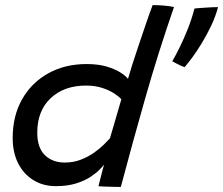

<svg xmlns="http://www.w3.org/2000/svg" viewBox="-20 -730 873 751"><path d="M365.1 -1.5Q367.4 -10.3 371.6 -27.3Q375.8 -44.2 380.2 -61.2Q384.7 -78.2 386.9 -85.9Q382.4 -80 369.4 -66.4Q356.3 -52.9 333.7 -38Q311.1 -23.1 277.5 -12.5Q243.8 -1.9 198.2 -1.9Q148.6 -1.9 110.5 -25.5Q72.4 -49 51 -91.2Q29.6 -133.5 29.6 -190.1Q29.6 -276.6 66.4 -341.7Q103.3 -406.7 168.7 -443.1Q234.1 -479.5 319 -479.5Q364.3 -479.5 397.7 -469.5Q431.1 -459.5 452.1 -445.8Q473.1 -432.2 480.6 -421.4Q486.6 -443.2 496.7 -475Q506.9 -506.7 518.8 -542.2Q530.8 -577.8 542.2 -611.6Q553.6 -645.3 562.9 -671.6Q572.2 -697.9 577 -710.1Q597 -710.1 620.7 -708.2Q644.4 -706.3 660.5 -702.4Q600 -527.6 550.2 -353.3Q500.4 -179.1 452.6 1.2Q443.2 1.2 425.8 0.8Q408.4 0.5 391.1 -0.1Q373.9 -0.8 365.1 -1.5ZM233.4 -94.2Q267.3 -94.2 296.1 -105.4Q324.8 -116.5 347.7 -132.7Q370.6 -148.9 386.4 -164.6Q402.2 -180.2 410 -188.9Q413.4 -200.7 419.7 -221.9Q425.9 -243.1 432.8 -266.7Q439.7 -290.3 445.7 -310.8Q451.7 -331.3 454.6 -341.7Q445.9 -352.2 426.5 -364.7Q407.1 -377.2 379.3 -386.3Q351.5 -395.3 316.6 -395.3Q230.9 -395.3 178.4 -346.1Q125.8 -296.8 125.8 -211.1Q125.8 -151.9 155.6 -123.1Q185.4 -94.2 233.4 -94.2ZM832.9 -702.2Q823 -664.9 805.3 -627.9Q787.6 -590.8 767.6 -558.4Q747.6 -525.9 729.8 -502.1Q712 -478.3 702 -467.2Q696.6 -468.8 686.3 -473.5Q676.1 -478.3 666.7 -483.4Q657.2 -488.4 653.8 -490.4Q666.8 -512.3 682.5 -544.3Q698.3 -576.2 713.9 -615.2Q729.5 -654.2 740.7 -696.7Q746.7 -697.7 758.8 -698.4Q771 -699.1 785.2 -700.2Q799.4 -701.2 812.2 -701.7Q825.1 -702.2 832.9 -702.2Z"/></svg>

Font: Grandstander Thin
Style: Italic
Weight: 100
Italic angle: -15°
Designer: Tyler Finck
Foundry: Etcetera Type Co
Version: Version 1.200